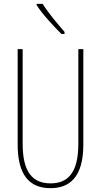

<svg xmlns="http://www.w3.org/2000/svg" viewBox="-20 -970 526 1000"><path d="M202 -950H171V-943C204 -892 262 -831 300 -793H316V-804C277 -850 237 -895 202 -950ZM414 -217V-714H388V-221C388 -63 328 -15 243 -15C152 -15 98 -71 98 -221V-714H72V-217C72 -59 133 10 243 10C338 10 414 -42 414 -217Z"/></svg>

Font: Noto Sans Armenian ExtraCondensed Thin
Style: Regular
Weight: 100
Width: 2
Designer: Monotype Design Team
Foundry: Monotype Imaging Inc.
Version: Version 2.008